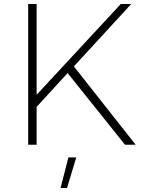

<svg xmlns="http://www.w3.org/2000/svg" viewBox="-20 -719 720 954"><path d="M654 0H601L316 -356L162 -188V0H120V-699H162V-248L580 -699H632L347 -389ZM320 63H359L313 215H281Z"/></svg>

Font: Argentum Sans ExtraLight
Style: Regular
Weight: 275
Designer: Julieta Ulanovsky (Modified by Cristiano Sobral)
Foundry: Julieta Ulanovsky
Version: Version 1.000; ttfautohint (v1.5.65-e2d9)